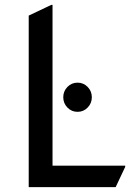

<svg xmlns="http://www.w3.org/2000/svg" viewBox="-20 -767 538 787"><path d="M97.7 0V-703.1L190.4 -747.1H195.3V-87.9H493.2V-83L454.1 0ZM256.3 -410.6Q273.4 -428.2 297.9 -428.2Q322.3 -428.2 339.4 -410.6Q356.4 -393.1 356.4 -368.4Q356.4 -343.8 339.4 -326.2Q322.3 -308.6 297.9 -308.6Q273.4 -308.6 256.3 -326.2Q239.3 -343.8 239.3 -368.4Q239.3 -393.1 256.3 -410.6Z"/></svg>

Font: Nova Square
Style: Book
Weight: 400
Designer: Wojciech Kalinowski "wmk69" (wmk69@o2.pl)
Foundry: Wojciech Kalinowski "wmk69" (wmk69@o2.pl)
Version: Version 3.1.0; 2021-05-23